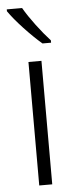

<svg xmlns="http://www.w3.org/2000/svg" viewBox="-55 -795 325 824"><g transform="rotate(-5 108.0 -382.5)"><path d="M73 -765H7V-757C36 -714 101 -645 147 -606H184V-616C148 -655 99 -719 73 -765ZM136 0V-532H80V0Z"/></g></svg>

Font: Noto Sans Gujarati UI SemiCondensed Light
Style: Regular
Weight: 300
Width: 4
Designer: Jelle Bosma - Monotype Design Team, Universal Thirst
Foundry: Monotype Imaging Inc.
Version: Version 2.106